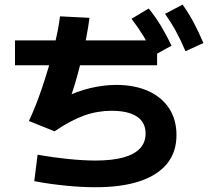

<svg xmlns="http://www.w3.org/2000/svg" viewBox="-20 -802 904 830"><path d="M44.8 -627.5H659.1V-519.8H44.8ZM548.5 -720.9 622.9 -765.2Q651.4 -730.1 675 -691.3Q698.5 -652.4 721.7 -604.6L645.7 -562.6Q623 -608.9 600.1 -646.1Q577.2 -683.3 548.5 -720.9ZM693.3 -742 769.3 -782.2Q795.6 -745.1 816.7 -705.8Q837.8 -666.4 859.4 -616L781.9 -580.5Q761.4 -628.8 740.4 -667.2Q719.4 -705.6 693.3 -742ZM128.2 -18.9 142.5 -133.3Q207.1 -121.6 273.5 -114.8Q339.9 -108 393 -108Q464 -108 512.4 -121.1Q560.7 -134.2 585 -160.3Q609.4 -186.4 609.4 -224.6Q609.4 -273.2 571.7 -298.1Q534 -323.1 462 -323.1Q401.4 -323.1 343.7 -302.6Q286.1 -282 215.8 -234.4L104.9 -278.9Q132.5 -336.3 161.4 -421.2Q190.3 -506.2 211.7 -590.7Q233 -675.2 239.3 -731.4L366.7 -724.9Q357.9 -650.7 331.5 -541.8Q305 -432.9 278.7 -364.9L257.2 -380.2Q313.2 -407.5 369.5 -421Q425.9 -434.4 481.1 -435Q561.9 -435 620.7 -408.5Q679.6 -382 711.2 -333.4Q742.9 -284.9 742.9 -217.9Q742.9 -145.3 702.7 -95.1Q662.4 -44.9 584.3 -18.7Q506.2 7.4 393 7.4Q331.6 7.4 259.9 0.1Q188.2 -7.2 128.2 -18.9Z"/></svg>

Font: Pretendard GOV Variable
Style: Regular
Weight: 400
Designer: Base glyphs from Inter by Rasmus Andersson; Hangul glyphs from Noto Sans CJK(Source Han Sans) by Jang Soo-young and Kang
Foundry: Kil Hyung-jin
Version: Version 1.307;Glyphs 3.2 (3192)